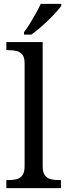

<svg xmlns="http://www.w3.org/2000/svg" viewBox="-20 -979 350 999"><path d="M13 0V-42H26Q49 -42 67.5 -47Q86 -52 97 -67.5Q108 -83 108 -114V-650Q108 -680 96.5 -694.5Q85 -709 66.5 -713.5Q48 -718 26 -718H13V-760H202V-114Q202 -83 213 -67.5Q224 -52 243 -47Q262 -42 284 -42H297V0ZM105 -812Q120 -831 136 -857Q152 -883 167 -910Q182 -937 192 -959H299V-949Q290 -936 272 -916Q254 -896 231.5 -874Q209 -852 186 -832.5Q163 -813 143 -799H105Z"/></svg>

Font: Noto Naskh Arabic UI
Style: Regular
Weight: 400
Designer: Monotype Design Team, David Williams, Mohamad Dakak and Nizar Qandah
Foundry: Monotype Imaging Inc.
Version: Version 2.014